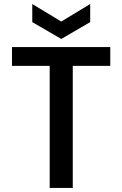

<svg xmlns="http://www.w3.org/2000/svg" viewBox="-20 -927 604 947"><path d="M523.9 -602.1H338.9V0H225.1V-602.1H39.1V-694.8H523.9ZM139.2 -817.9V-907.2L282.2 -820.8L424.8 -907.2V-817.9L282.2 -734.9Z"/></svg>

Font: PoppinsZ Medium
Style: Regular
Weight: 500
Designer: Ninad Kale (Devanagari), Jonny Pinhorn (Latin)
Foundry: Indian Type Foundry
Version: Version 3.002;FEAKit 1.0